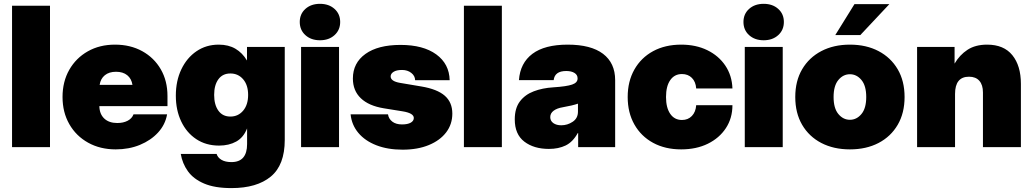

<svg xmlns="http://www.w3.org/2000/svg" viewBox="-20 -757 5315 988"><path d="M237.3 -727.5V0H42V-727.5Z M575.7 11.7Q495.6 11.7 433.6 -22.7Q371.6 -57.1 336.7 -118.2Q301.8 -179.2 301.8 -257.8Q301.8 -336.9 336.4 -397.7Q371.1 -458.5 431.9 -492.9Q492.7 -527.3 571.8 -527.3Q650.9 -527.3 711.9 -493.7Q772.9 -460 807.4 -400.4Q841.8 -340.8 841.8 -263.2V-210.9H491.2Q492.2 -169.9 516.6 -147Q541 -124 583.5 -124Q614.7 -124 637 -135.7Q659.2 -147.5 667 -168.5H839.8Q830.6 -115.7 793.5 -75.2Q756.3 -34.7 700 -11.5Q643.6 11.7 575.7 11.7ZM492.7 -320.3H661.6Q656.7 -352.1 634.8 -369.9Q612.8 -387.7 577.1 -387.7Q541.5 -387.7 519.5 -369.9Q497.6 -352.1 492.7 -320.3Z M1170.9 210.9Q1085 210.9 1030.3 187.5Q975.6 164.1 947 124.3Q918.5 84.5 910.2 35.2H1094.7Q1100.1 53.7 1119.6 65.4Q1139.2 77.1 1170.9 77.1Q1251.5 77.1 1251.5 -15.6V-95.2H1251Q1232.9 -49.3 1195.6 -28.6Q1158.2 -7.8 1107.4 -7.8Q1040 -7.8 990 -41Q939.9 -74.2 912.4 -132.3Q884.8 -190.4 884.8 -264.6Q884.8 -340.8 913.1 -400.1Q941.4 -459.5 991.2 -493.4Q1041 -527.3 1105.5 -527.3Q1155.8 -527.3 1191.7 -506.1Q1227.5 -484.9 1250.5 -446.3H1251V-515.6H1445.3V-37.1Q1445.3 92.3 1373.5 151.6Q1301.8 210.9 1170.9 210.9ZM1165.5 -157.2Q1205.6 -157.2 1231.2 -187.5Q1256.8 -217.8 1256.8 -268.6Q1256.8 -319.3 1231.2 -349.1Q1205.6 -378.9 1165.5 -378.9Q1125.5 -378.9 1103.8 -349.1Q1082 -319.3 1082 -268.6Q1082 -217.8 1103.8 -187.5Q1125.5 -157.2 1165.5 -157.2Z M1529.3 0V-515.6H1724.6V0ZM1626.5 -549.8Q1580.6 -549.8 1551.5 -576.2Q1522.5 -602.5 1522.5 -644Q1522.5 -685.1 1551.5 -711.2Q1580.6 -737.3 1626.5 -737.3Q1672.4 -737.3 1701.4 -711.2Q1730.5 -685.1 1730.5 -644Q1730.5 -602.5 1701.4 -576.2Q1672.4 -549.8 1626.5 -549.8Z M2051.8 13.2Q1975.1 13.2 1916.7 -9.5Q1858.4 -32.2 1824 -73.2Q1789.6 -114.3 1784.2 -168.5H1976.6Q1980 -145.5 1998.8 -131.1Q2017.6 -116.7 2048.8 -116.7Q2077.6 -116.7 2093.5 -125.7Q2109.4 -134.8 2109.4 -149.9Q2109.4 -174.8 2051.8 -184.1L1955.1 -199.7Q1877.4 -212.4 1836.7 -251.5Q1795.9 -290.5 1795.9 -353Q1795.9 -433.1 1860.6 -479.5Q1925.3 -525.9 2041 -525.9Q2157.7 -525.9 2224.9 -477.1Q2292 -428.2 2293.9 -344.2H2116.2Q2115.7 -366.7 2096.4 -381.8Q2077.1 -397 2048.8 -397Q2020.5 -397 2005.4 -387.5Q1990.2 -377.9 1990.2 -363.8Q1990.2 -338.9 2038.1 -330.6L2148.4 -312Q2230 -298.3 2268.8 -264.4Q2307.6 -230.5 2307.6 -172.4Q2307.6 -117.7 2275.9 -75.9Q2244.1 -34.2 2186.5 -10.5Q2128.9 13.2 2051.8 13.2Z M2562.5 -727.5V0H2367.2V-727.5Z M2804.7 9.3Q2727.1 9.3 2678 -28.3Q2628.9 -65.9 2628.9 -142.6Q2628.9 -200.2 2655.3 -235.1Q2681.6 -270 2726.6 -287.1Q2771.5 -304.2 2827.1 -307.6Q2895.5 -312 2923.8 -321.8Q2952.1 -331.5 2952.1 -352.5V-354.5Q2952.1 -371.6 2936.3 -381.6Q2920.4 -391.6 2893.6 -391.6Q2834.5 -391.6 2829.1 -344.7H2650.4Q2656.7 -432.6 2719.7 -480Q2782.7 -527.3 2901.4 -527.3Q3021 -527.3 3083.3 -480Q3145.5 -432.6 3145.5 -344.7V0H2955.1V-72.3H2953.1Q2927.7 -26.4 2890.9 -8.5Q2854 9.3 2804.7 9.3ZM2868.2 -112.3Q2899.9 -112.3 2927 -130.4Q2954.1 -148.4 2954.1 -182.6V-223.6Q2926.3 -213.9 2876 -205.1Q2846.2 -200.2 2828.9 -187.3Q2811.5 -174.3 2811.5 -154.3Q2811.5 -134.8 2827.4 -123.5Q2843.3 -112.3 2868.2 -112.3Z M3485.4 11.7Q3402.8 11.7 3340.8 -22Q3278.8 -55.7 3244.4 -116.5Q3210 -177.2 3210 -257.8Q3210 -338.4 3244.4 -399.2Q3278.8 -460 3340.8 -493.7Q3402.8 -527.3 3485.4 -527.3Q3561 -527.3 3619.6 -498.8Q3678.2 -470.2 3712.4 -419.4Q3746.6 -368.7 3749 -301.8H3562.5Q3560.1 -336.4 3540.3 -356.2Q3520.5 -376 3489.3 -376Q3450.7 -376 3429 -344.7Q3407.2 -313.5 3407.2 -257.8Q3407.2 -202.6 3429 -171.1Q3450.7 -139.6 3489.3 -139.6Q3520.5 -139.6 3540.3 -160.2Q3560.1 -180.7 3562.5 -215.8H3749Q3749 -148.9 3715.3 -97.7Q3681.6 -46.4 3622.3 -17.3Q3563 11.7 3485.4 11.7Z M3812.5 0V-515.6H4007.8V0ZM3909.7 -549.8Q3863.8 -549.8 3834.7 -576.2Q3805.7 -602.5 3805.7 -644Q3805.7 -685.1 3834.7 -711.2Q3863.8 -737.3 3909.7 -737.3Q3955.6 -737.3 3984.6 -711.2Q4013.7 -685.1 4013.7 -644Q4013.7 -602.5 3984.6 -576.2Q3955.6 -549.8 3909.7 -549.8Z M4353.5 11.7Q4270 11.7 4206.5 -21.2Q4143.1 -54.2 4107.7 -114.7Q4072.3 -175.3 4072.3 -257.8Q4072.3 -340.3 4107.7 -400.6Q4143.1 -460.9 4206.5 -494.1Q4270 -527.3 4353.5 -527.3Q4437.5 -527.3 4500.7 -494.1Q4564 -460.9 4599.4 -400.6Q4634.8 -340.3 4634.8 -257.8Q4634.8 -175.3 4599.4 -114.7Q4564 -54.2 4500.7 -21.2Q4437.5 11.7 4353.5 11.7ZM4353.5 -140.6Q4388.2 -140.6 4412.8 -170.2Q4437.5 -199.7 4437.5 -257.8Q4437.5 -315.9 4412.8 -345.5Q4388.2 -375 4353.5 -375Q4318.8 -375 4294.2 -345.5Q4269.5 -315.9 4269.5 -257.8Q4269.5 -199.7 4294.2 -170.2Q4318.8 -140.6 4353.5 -140.6ZM4278.3 -576.7 4377 -735.8H4556.6L4407.2 -576.7Z M4894.5 -273.4V0H4699.2V-515.6H4892.1V-429.7Q4918 -474.1 4958.5 -500.7Q4999 -527.3 5059.6 -527.3Q5145.5 -527.3 5189.5 -472.9Q5233.4 -418.5 5233.4 -325.2V0H5038.1V-281.2Q5038.1 -320.3 5019.5 -341.3Q5001 -362.3 4966.3 -362.3Q4894.5 -362.3 4894.5 -273.4Z"/></svg>

Font: Inter Display Black
Style: Regular
Weight: 900
Designer: Rasmus Andersson
Foundry: rsms
Version: Version 4.000;git-a52131595